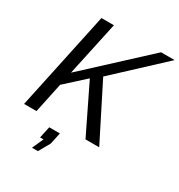

<svg xmlns="http://www.w3.org/2000/svg" viewBox="-211 -850 1122 1204"><g transform="rotate(30 350.0 -248.5)"><path d="M170.9 -709H261.2L176.8 -316.9L602.1 -710H700.2L363.8 -397L564 0H464.8L296.9 -345.2L155.8 -216.8L109.9 0H20ZM200.2 212.9 236.8 131.8H211.9L230 47.9H307.1L289.1 131.8L243.2 212.9Z"/></g></svg>

Font: Rawline Medium
Style: Italic
Weight: 500
Italic angle: -12°
Designer: Matt McInerney, Pablo Impallari, Rodrigo Fuenzalida
Foundry: Matt McInerney, Pablo Impallari, Rodrigo Fuenzalida
Version: Version 4.020;PS 004.020;hotconv 1.0.88;makeotf.lib2.5.64775